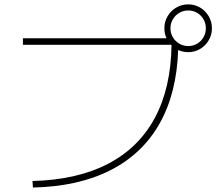

<svg xmlns="http://www.w3.org/2000/svg" viewBox="-20 -838 978 863"><path d="M751 -634.3 748.5 -636.7H83V-666H728.5Q718.8 -687 718.8 -710.9Q718.8 -740.2 733.2 -764.9Q747.6 -789.6 772.2 -804Q796.9 -818.4 826.2 -818.4Q855 -818.4 879.4 -804Q903.8 -789.6 918.2 -764.9Q932.6 -740.2 932.6 -710.9Q932.6 -681.6 918.2 -657Q903.8 -632.3 879.4 -617.9Q855 -603.5 826.2 -603.5Q801.8 -603.5 780.8 -613.3Q774.4 -418.9 697 -282.2Q619.6 -145.5 475.6 -72.5Q331.5 0.5 127.9 4.9L126 -24.4Q325.2 -29.3 463.9 -100.8Q602.5 -172.4 675.3 -306.9Q748 -441.4 751 -634.3ZM905.3 -710.9Q905.3 -732.4 894.8 -751Q884.3 -769.5 866 -780.3Q847.7 -791 826.2 -791Q804.7 -791 786.1 -780.3Q767.6 -769.5 756.8 -751Q746.1 -732.4 746.1 -710.9Q746.1 -689.5 756.8 -670.9Q767.6 -652.3 786.1 -641.6Q804.7 -630.9 826.2 -630.9Q847.7 -630.9 866 -641.6Q884.3 -652.3 894.8 -670.9Q905.3 -689.5 905.3 -710.9Z"/></svg>

Font: Pretendard Thin
Style: Regular
Weight: 100
Designer: Base glyphs from Inter by Rasmus Andersson; Hangeul glyphs from Noto Sans CJK(Source Han Sans) by Jang Soo-young and Kan
Foundry: Kil Hyung-jin
Version: Version 1.309